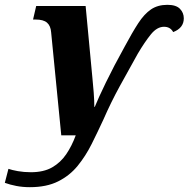

<svg xmlns="http://www.w3.org/2000/svg" viewBox="-112 -561 782 796"><path d="M12 215Q-18 215 -44 210Q-70 205 -92 197L-77 139Q-63 144 -38 148.5Q-13 153 16 153Q69 153 104 133Q139 113 162.5 78.5Q186 44 202 0H142L100 -427Q98 -454 83 -467Q68 -480 36 -480H25L38 -536H243L271 -239Q274 -211 276.5 -177.5Q279 -144 279 -118H281Q295 -153 327 -219Q359 -285 405 -368Q436 -426 461 -464.5Q486 -503 514 -522Q542 -541 582 -541Q618 -541 634 -524.5Q650 -508 650 -485Q650 -445 606 -428Q594 -450 568 -450Q539 -450 513.5 -418.5Q488 -387 459 -338Q422 -272 385 -204.5Q348 -137 317 -66Q293 -14 268 36Q243 86 210 126.5Q177 167 129 191Q81 215 12 215Z"/></svg>

Font: Noto Serif SemiCondensed ExtraBold
Style: Italic
Weight: 800
Width: 4
Italic angle: -12°
Designer: Monotype Design Team
Foundry: Monotype Imaging Inc.
Version: Version 2.014; ttfautohint (v1.8.4.7-5d5b)